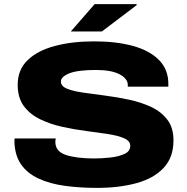

<svg xmlns="http://www.w3.org/2000/svg" viewBox="-20 -901 907 933"><path d="M324 -748 440 -881H644V-876L475 -748ZM452 12Q367 12 294.5 2Q222 -8 167 -33.5Q112 -59 81.5 -103.5Q51 -148 50 -217Q50 -219 50.5 -222Q51 -225 51 -228H251Q249 -220 249 -211Q249 -165 300.5 -148Q352 -131 437 -131Q475 -131 516 -135.5Q557 -140 585 -153Q613 -166 613 -192Q613 -216 583.5 -229Q554 -242 505.5 -249.5Q457 -257 398.5 -264.5Q340 -272 281.5 -285Q223 -298 174 -322Q125 -346 95.5 -386Q66 -426 66 -489Q66 -562 114 -608.5Q162 -655 246 -677.5Q330 -700 437 -700Q546 -700 627 -677.5Q708 -655 753 -609Q798 -563 798 -494V-480H601V-488Q601 -519 561 -540Q521 -561 447 -561Q357 -561 316.5 -544.5Q276 -528 276 -505Q276 -482 305.5 -470Q335 -458 384 -451Q433 -444 491 -436.5Q549 -429 607.5 -416.5Q666 -404 715 -381Q764 -358 793.5 -319Q823 -280 823 -219Q823 -136 775 -85Q727 -34 643 -11Q559 12 452 12Z"/></svg>

Font: Archivo Expanded ExtraBold
Style: Regular
Weight: 800
Width: 7
Designer: Hector Gatti
Foundry: Omnibus-Type
Version: Version 2.001; ttfautohint (v1.8.3)